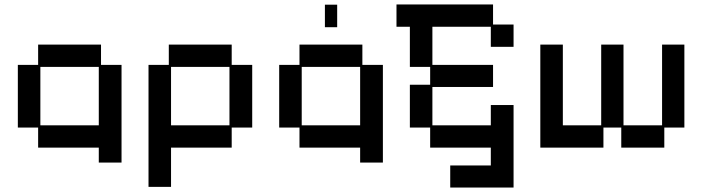

<svg xmlns="http://www.w3.org/2000/svg" viewBox="-20 -650 3150 861"><path d="M423 79V12H151V-78H60V-359H151V-450H433V-359H525V79ZM161 -88H423V-350H161Z M646 188V-359H737V-450H1019V-359H1111V-78H1019V12H747V188ZM747 -88H1009V-350H747Z M1595 79V12H1323V-78H1232V-359H1323V-450H1605V-359H1697V79ZM1333 -88H1595V-350H1333ZM1437 -528V-629H1492V-528Z M1999 191V92H2181V12H1909V-78H1818V-270H1909V-350H1818V-530H1758V-630H2191V-540H2283V-440H2181V-530H1919V-359H2191V-260H1919V-88H2181V-179H2283V191Z M2403 12V-450H2504V-88H2676V-450H2776V-88H2949V-450H3049V-78H2959V12H2766V-78H2686V12Z"/></svg>

Font: Pixelify Sans
Style: Regular
Weight: 400
Designer: Stefie Justprince
Foundry: Typecalism Foundryline
Version: Version 1.000;February 13, 2025;FontCreator 15.0.0.3015 64-b